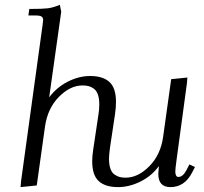

<svg xmlns="http://www.w3.org/2000/svg" viewBox="-20 -766 844 793"><path d="M64.9 6.8 66.9 -17.1 155.8 -662.1Q158.2 -681.6 158.2 -683.1Q158.2 -693.4 151.4 -697.8Q144.5 -702.1 127 -702.1H97.2L101.1 -729Q154.8 -729 177.2 -731.7Q199.7 -734.4 227.1 -746.1L232.9 -717.8L183.1 -363.8Q213.4 -404.8 259.5 -428.5Q305.7 -452.1 352.1 -452.1Q404.8 -452.1 431.9 -427.5Q459 -402.8 459 -345.2Q459 -320.3 455.1 -294.9L434.1 -154.8Q430.2 -124.5 430.2 -110.8Q430.2 -85.9 436 -69.3Q441.9 -52.7 452.9 -45.2Q463.9 -37.6 474.4 -34.9Q484.9 -32.2 499 -32.2Q550.3 -32.2 596.9 -79.6Q643.6 -127 653.8 -201.2L687 -439L753.9 -445.8L752 -421.9L709 -104Q704.1 -68.8 704.1 -58.1Q704.1 -35.2 716.8 -35.2Q735.8 -35.2 751 -64.9L762.2 -86.9L785.2 -76.2L773.9 -54.2Q742.7 6.8 684.1 6.8Q633.8 6.8 633.8 -47.9Q633.8 -55.7 636.2 -80.1Q606.4 -39.1 560.1 -16.1Q513.7 6.8 467.8 6.8Q415 6.8 387.9 -17.8Q360.8 -42.5 360.8 -100.1Q360.8 -121.1 365.2 -149.9L386.2 -290Q390.1 -313 390.1 -334Q390.1 -358.9 384.3 -375.5Q378.4 -392.1 367.4 -399.9Q356.4 -407.7 345.7 -410.4Q335 -413.1 320.8 -413.1Q270 -413.1 223.4 -366Q176.8 -318.8 166 -244.1L131.8 0Z"/></svg>

Font: Dihjauti
Style: Italic
Weight: 400
Italic angle: -9°
Designer: T. Christopher White
Version: Version 3.0.0